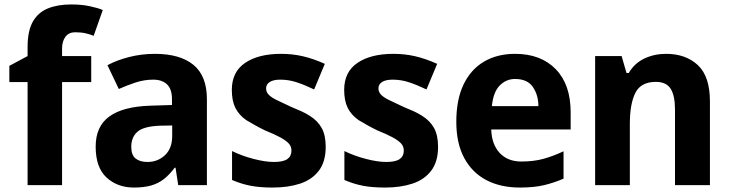

<svg xmlns="http://www.w3.org/2000/svg" viewBox="-20 -832 3288 863"><path d="M104 0V-463H22V-536L104 -580V-620Q104 -693 127.5 -734.5Q151 -776 195 -794Q239 -812 300 -812Q347 -812 384 -804Q421 -796 442 -787L401 -671Q384 -678 364 -682.5Q344 -687 318 -687Q289 -687 274 -666.5Q259 -646 259 -614V-580H390V-463H259V0Z M582 11Q508 11 459 -34Q410 -79 410 -173Q410 -264 471.5 -308.5Q533 -353 655 -357L753 -360V-386Q753 -432 730.5 -453Q708 -474 669 -474Q629 -474 590.5 -461.5Q552 -449 514 -432L463 -539Q506 -562 561.5 -576Q617 -590 676 -590Q789 -590 849.5 -540.5Q910 -491 910 -386V0H781L769 -78H765Q742 -47 716.5 -27Q691 -7 658.5 2Q626 11 582 11ZM643 -104Q689 -104 721.5 -134.5Q754 -165 754 -221V-268L698 -267Q625 -264 597.5 -239.5Q570 -215 570 -172Q570 -135 589.5 -119.5Q609 -104 643 -104Z M1206 11Q1148 11 1106.5 3Q1065 -5 1023 -23V-153Q1068 -131 1120.5 -117.5Q1173 -104 1211 -104Q1253 -104 1271.5 -117Q1290 -130 1290 -155Q1290 -174 1277.5 -187.5Q1265 -201 1239 -215Q1213 -229 1171 -246Q1146 -258 1125 -270Q1104 -282 1087 -292Q1054 -315 1038 -347Q1022 -379 1022 -428Q1022 -509 1082 -549.5Q1142 -590 1243 -590Q1295 -590 1342 -579Q1389 -568 1440 -545L1392 -430Q1350 -450 1314 -462Q1278 -474 1240 -474Q1209 -474 1192.5 -463.5Q1176 -453 1176 -435Q1176 -418 1188.5 -405.5Q1201 -393 1226.5 -381Q1252 -369 1290 -351Q1315 -341 1335.5 -331.5Q1356 -322 1373 -311Q1408 -289 1426 -256.5Q1444 -224 1444 -172Q1444 -105 1413 -64.5Q1382 -24 1328.5 -6.5Q1275 11 1206 11Z M1711 11Q1653 11 1611.5 3Q1570 -5 1528 -23V-153Q1573 -131 1625.5 -117.5Q1678 -104 1716 -104Q1758 -104 1776.5 -117Q1795 -130 1795 -155Q1795 -174 1782.5 -187.5Q1770 -201 1744 -215Q1718 -229 1676 -246Q1651 -258 1630 -270Q1609 -282 1592 -292Q1559 -315 1543 -347Q1527 -379 1527 -428Q1527 -509 1587 -549.5Q1647 -590 1748 -590Q1800 -590 1847 -579Q1894 -568 1945 -545L1897 -430Q1855 -450 1819 -462Q1783 -474 1745 -474Q1714 -474 1697.5 -463.5Q1681 -453 1681 -435Q1681 -418 1693.5 -405.5Q1706 -393 1731.5 -381Q1757 -369 1795 -351Q1820 -341 1840.5 -331.5Q1861 -322 1878 -311Q1913 -289 1931 -256.5Q1949 -224 1949 -172Q1949 -105 1918 -64.5Q1887 -24 1833.5 -6.5Q1780 11 1711 11Z M2317 11Q2230 11 2166 -22.5Q2102 -56 2066.5 -122Q2031 -188 2031 -285Q2031 -384 2063.5 -452Q2096 -520 2155.5 -555Q2215 -590 2295 -590Q2411 -590 2478 -521Q2545 -452 2545 -327V-250H2188Q2190 -183 2226 -144.5Q2262 -106 2323 -106Q2379 -106 2422.5 -118Q2466 -130 2513 -152V-29Q2472 -11 2426.5 0Q2381 11 2317 11ZM2191 -355H2400Q2400 -404 2375.5 -440.5Q2351 -477 2295 -477Q2255 -477 2226 -447.5Q2197 -418 2191 -355Z M2655 0V-580H2774L2796 -504H2806Q2832 -548 2876.5 -569Q2921 -590 2974 -590Q3062 -590 3116.5 -539.5Q3171 -489 3171 -376V0H3014V-339Q3014 -402 2994.5 -433Q2975 -464 2928 -464Q2861 -464 2836 -415Q2811 -366 2811 -274V0Z"/></svg>

Font: Menbere
Style: Regular
Weight: 400
Designer: Aleme Tadesse
Foundry: Sorkin Type Co
Version: Version 1.000